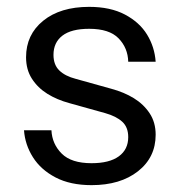

<svg xmlns="http://www.w3.org/2000/svg" viewBox="-20 -530 528 560"><path d="M56 -363Q56 -429 106 -469.5Q156 -510 240 -510Q302 -510 344.5 -487.5Q387 -465 409 -429Q431 -393 434 -350H354Q353 -390 326 -418Q299 -446 240 -446Q188 -446 162 -426Q136 -406 136 -370Q136 -341 153 -324.5Q170 -308 201 -300L305 -271Q342 -261 370.5 -243.5Q399 -226 416.5 -199.5Q434 -173 434 -137Q434 -71 382.5 -30.5Q331 10 247 10Q185 10 142 -12.5Q99 -35 76 -71.5Q53 -108 50 -150H130Q132 -110 160 -82Q188 -54 247 -54Q299 -54 326.5 -74Q354 -94 354 -130Q354 -159 336.5 -175Q319 -191 287 -200L183 -229Q146 -239 118 -256.5Q90 -274 73 -300.5Q56 -327 56 -363Z"/></svg>

Font: TASA Orbiter VF Text
Style: Regular
Weight: 400
Designer: Weizhong Zhang
Foundry: 本地遙控
Version: Version 1.001;Glyphs 3.2 (3192)